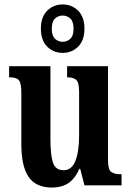

<svg xmlns="http://www.w3.org/2000/svg" viewBox="-20 -834 589 864"><path d="M214 10Q142 10 109 -37.5Q76 -85 76 -187V-417Q76 -460 65 -473Q54 -486 24 -486H21V-536H207V-208Q207 -136 218.5 -102Q230 -68 266 -68Q303 -68 319.5 -110.5Q336 -153 336 -224V-420Q336 -465 322 -475.5Q308 -486 285 -486H282V-536H466V-114Q466 -70 481 -60Q496 -50 520 -50H527V0H360L341 -74H337Q317 -29 287 -9.5Q257 10 214 10ZM262 -596Q221 -596 192.5 -624Q164 -652 164 -705Q164 -758 192.5 -786Q221 -814 262 -814Q303 -814 331.5 -786Q360 -758 360 -705Q360 -652 331.5 -624Q303 -596 262 -596ZM262 -646Q282 -646 296.5 -659.5Q311 -673 311 -705Q311 -737 296.5 -750.5Q282 -764 262 -764Q242 -764 227.5 -750.5Q213 -737 213 -705Q213 -673 227.5 -659.5Q242 -646 262 -646Z"/></svg>

Font: Noto Serif Hebrew ExtraCondensed
Style: Bold
Weight: 700
Width: 2
Designer: Monotype Design Team
Foundry: Monotype Imaging Inc.
Version: Version 2.004; ttfautohint (v1.8.4.7-5d5b)